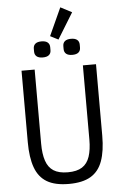

<svg xmlns="http://www.w3.org/2000/svg" viewBox="-67 -1107 746 1166"><g transform="rotate(-5 305.5 -524.5)"><path d="M78 -698H158V-246Q158 -184 172 -142Q186 -100 218 -79.5Q250 -59 305 -59Q360 -59 392 -79.5Q424 -100 438 -142Q452 -184 452 -246V-698H532V-262Q532 -169 510 -108Q488 -47 438.5 -17.5Q389 12 305 12Q221 12 171.5 -17.5Q122 -47 100 -108Q78 -169 78 -262ZM415 -1025 318 -867 269 -892 346 -1061ZM214 -767Q189 -767 176.5 -777.5Q164 -788 164 -807V-825Q164 -844 176.5 -854.5Q189 -865 214 -865Q239 -865 251.5 -854.5Q264 -844 264 -825V-807Q264 -788 251.5 -777.5Q239 -767 214 -767ZM394 -767Q369 -767 356.5 -777.5Q344 -788 344 -807V-825Q344 -844 356.5 -854.5Q369 -865 394 -865Q419 -865 431.5 -854.5Q444 -844 444 -825V-807Q444 -788 431.5 -777.5Q419 -767 394 -767Z"/></g></svg>

Font: IBM Plex Sans Condensed
Style: Regular
Weight: 400
Width: 3
Designer: Mike Abbink, Paul van der Laan, Pieter van Rosmalen
Foundry: Bold Monday
Version: Version 3.201